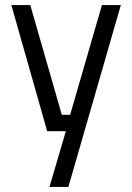

<svg xmlns="http://www.w3.org/2000/svg" viewBox="-20 -520 523 761"><path d="M167 0H241L176 221H251L459 -500H384L258 -65H225L100 -500H25Z"/></svg>

Font: RazerF5
Style: Regular
Weight: 400
Foundry: Razer Inc.
Version: Version 2